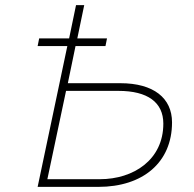

<svg xmlns="http://www.w3.org/2000/svg" viewBox="-20 -730 756 750"><path d="M127 0H364C539 0 652 -96 652 -252C652 -347 580 -405 450 -405H245L275 -550H392L398 -580H282L309 -710H277L250 -580H133L127 -550H243ZM165 -30 238 -375H443C557 -375 618 -330 618 -247C618 -106 502 -30 370 -30Z"/></svg>

Font: Geist Thin
Style: Italic
Weight: 100
Italic angle: -12°
Designer: Basement.studio, Andrés Briganti, Mateo Zaragoza
Foundry: Basement.studio, Vercel, Andrés Briganti, Guido Ferreyra, Mateo Zaragoza
Version: Version 1.500